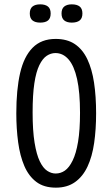

<svg xmlns="http://www.w3.org/2000/svg" viewBox="-20 -851 517 883"><path d="M237 12Q182 12 147 -14.5Q112 -41 92 -87.5Q72 -134 63.5 -196.5Q55 -259 55 -330Q55 -439 72.5 -515Q90 -591 130 -631.5Q170 -672 236 -672Q289 -672 324.5 -648Q360 -624 381.5 -579Q403 -534 412.5 -471Q422 -408 422 -330Q422 -256 413 -193.5Q404 -131 382.5 -85Q361 -39 325 -13.5Q289 12 237 12ZM236 -53Q259 -53 278.5 -66.5Q298 -80 314 -112.5Q330 -145 339 -199Q348 -253 348 -332Q348 -427 334.5 -487.5Q321 -548 295.5 -577.5Q270 -607 235 -607Q214 -607 195 -594.5Q176 -582 161 -551.5Q146 -521 138 -468Q130 -415 130 -334Q130 -250 139 -195Q148 -140 163 -109Q178 -78 197 -65.5Q216 -53 236 -53ZM310 -747Q288 -747 275.5 -757Q263 -767 263 -789Q263 -811 275.5 -821Q288 -831 310 -831Q334 -831 346.5 -821Q359 -811 359 -789Q359 -767 346.5 -757Q334 -747 310 -747ZM165 -747Q142 -747 129.5 -757Q117 -767 117 -789Q117 -811 129.5 -821Q142 -831 165 -831Q188 -831 200.5 -821Q213 -811 213 -789Q213 -767 201 -757Q189 -747 165 -747Z"/></svg>

Font: Bricolage Grotesque Condensed Light
Style: Regular
Weight: 300
Width: 3
Designer: Mathieu Triay
Foundry: Atelier Triay
Version: Version 1.000;gftools[0.9.30]